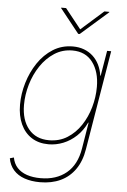

<svg xmlns="http://www.w3.org/2000/svg" viewBox="-63 -802 701 1061"><g transform="rotate(5 287.5 -271.5)"><path d="M199.7 214.4Q151.4 214.4 113.8 201.4Q76.2 188.5 52.7 162.1Q29.3 135.7 22.5 97.2L44.4 90.8Q50.8 125 71.3 147.2Q91.8 169.4 124.8 180.7Q157.7 191.9 200.7 191.9Q288.1 191.9 344.2 145.5Q400.4 99.1 415 8.8L439 -136.7H436.5Q415.5 -92.3 382.6 -61.3Q349.6 -30.3 309.8 -14.4Q270 1.5 228.5 1.5Q173.3 1.5 134 -23.9Q94.7 -49.3 73.7 -95.5Q52.7 -141.6 52.7 -203.6Q52.7 -263.7 70.8 -324.5Q88.9 -385.3 123 -436.3Q157.2 -487.3 206.1 -518.1Q254.9 -548.8 316.4 -548.8Q350.1 -548.8 378.2 -538.3Q406.2 -527.8 427.5 -508.3Q448.7 -488.8 462.2 -461.7Q475.6 -434.6 480.5 -401.4H482.9L506.3 -541H528.8L437 10.7Q426.3 77.1 394.3 122.8Q362.3 168.5 313 191.4Q263.7 214.4 199.7 214.4ZM229 -21Q286.1 -21 330.3 -48.8Q374.5 -76.7 405 -122.6Q435.5 -168.5 451.4 -224.4Q467.3 -280.3 467.3 -337.4Q467.3 -421.4 428 -473.9Q388.7 -526.4 315.9 -526.4Q260.3 -526.4 215.8 -497.6Q171.4 -468.8 139.6 -421.4Q107.9 -374 91.3 -317.1Q74.7 -260.3 74.7 -204.1Q74.7 -120.1 115.5 -70.6Q156.2 -21 229 -21ZM259.8 -756.8 347.7 -646.5 472.2 -756.8H500L499.5 -754.4L347.2 -620.6H338.9L232.4 -754.4L232.9 -756.8Z"/></g></svg>

Font: Inter 17pt Thin
Style: Italic
Weight: 250
Italic angle: -9.3988°
Version: Version 4.001;git-66647c0bb